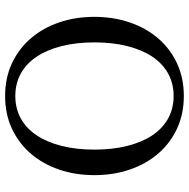

<svg xmlns="http://www.w3.org/2000/svg" viewBox="-14 -706 740 752"><g transform="rotate(90 356.0 -330.0)"><path d="M566 -330Q566 -401 551.5 -458.5Q537 -516 510 -556.5Q483 -597 444 -618.5Q405 -640 356 -640Q307 -640 268 -618.5Q229 -597 202 -556.5Q175 -516 160.5 -458.5Q146 -401 146 -330Q146 -259 160.5 -201.5Q175 -144 202 -103.5Q229 -63 268 -41.5Q307 -20 356 -20Q405 -20 444 -41.5Q483 -63 510 -103.5Q537 -144 551.5 -201.5Q566 -259 566 -330ZM46 -330Q46 -403 67.5 -467Q89 -531 129.5 -578.5Q170 -626 227.5 -653Q285 -680 356 -680Q427 -680 484.5 -653Q542 -626 582.5 -578.5Q623 -531 644.5 -467Q666 -403 666 -330Q666 -256 644.5 -192.5Q623 -129 582.5 -81.5Q542 -34 484.5 -7Q427 20 356 20Q285 20 227.5 -7Q170 -34 129.5 -81.5Q89 -129 67.5 -192.5Q46 -256 46 -330Z"/></g></svg>

Font: Philosopher
Style: Regular
Weight: 400
Designer: Jovanny Lemonad
Foundry: Jovanny Lemonad
Version: Version 1.000